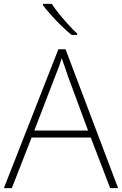

<svg xmlns="http://www.w3.org/2000/svg" viewBox="-20 -1063 630 990"><path d="M548 -93 448 -354H143L41 -93H0L281 -809H318L589 -93ZM330 -671Q325 -688 316 -712.5Q307 -737 298 -763Q291 -739 282 -714.5Q273 -690 265 -671L157 -390H434ZM247 -1043Q261 -1021 283.5 -993Q306 -965 331 -937.5Q356 -910 378 -890V-883H349Q323 -904 295 -931.5Q267 -959 242.5 -986.5Q218 -1014 202 -1035V-1043Z"/></svg>

Font: Noto Sans Kannada UI ExtraLight
Style: Regular
Weight: 200
Designer: Jelle Bosma - Monotype Design Team
Foundry: Monotype Imaging Inc.
Version: Version 2.005; ttfautohint (v1.8.4.7-5d5b)